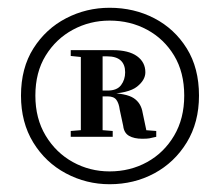

<svg xmlns="http://www.w3.org/2000/svg" viewBox="-20 -823 566 494"><path d="M382 -486V-471Q370 -468 364 -467Q358 -466 346 -466Q325 -466 312 -473.5Q299 -481 297 -499L288 -541Q286 -557 279.5 -566Q273 -575 257 -575H217V-590H257Q281 -590 291.5 -604Q302 -618 302 -637Q302 -657 290.5 -667.5Q279 -678 256 -678H217V-694H270Q311 -694 332.5 -678.5Q354 -663 354 -637Q354 -617 332.5 -600Q311 -583 255 -581L257 -584Q305 -583 324 -570.5Q343 -558 347 -533L359 -476L330 -490ZM211 -490H221L270 -486V-471H162V-486ZM211 -674 162 -679V-694H217V-676ZM71 -577Q71 -518 97.5 -474Q124 -430 167.5 -406Q211 -382 262 -382Q315 -382 358.5 -406Q402 -430 428 -474Q454 -518 454 -577Q454 -637 428 -680Q402 -723 358.5 -746.5Q315 -770 262 -770Q211 -770 167.5 -746.5Q124 -723 97.5 -680Q71 -637 71 -577ZM188 -471V-694H244V-471ZM34 -577Q34 -648 66 -698.5Q98 -749 150 -776Q202 -803 262 -803Q325 -803 377 -776Q429 -749 460.5 -698.5Q492 -648 492 -577Q492 -508 460.5 -456.5Q429 -405 377 -377Q325 -349 262 -349Q202 -349 149.5 -377Q97 -405 65.5 -456.5Q34 -508 34 -577Z"/></svg>

Font: Noto Serif KR ExtraLight ExtraBold
Style: Regular
Weight: 800
Version: Version 2.003-H1;hotconv 1.1.1;makeotfexe 2.6.0